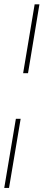

<svg xmlns="http://www.w3.org/2000/svg" viewBox="-22 -748 206 904"><path d="M52.7 -188.5H75.2L20.5 136.7H-2ZM163.6 -727.5 109.9 -403.3H86.9L141.1 -727.5Z"/></svg>

Font: Inter 24pt Thin
Style: Italic
Weight: 250
Italic angle: -9.3988°
Version: Version 4.001;git-66647c0bb